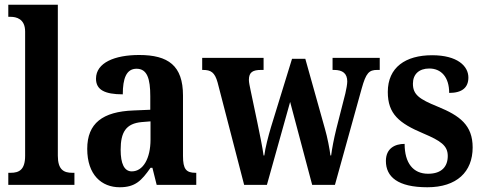

<svg xmlns="http://www.w3.org/2000/svg" viewBox="-20 -780 2041 810"><path d="M15 0H294V-51H285C249 -51 224 -64 224 -123V-760H15V-709H25C48 -709 86 -701 86 -647V-123C86 -64 61 -51 25 -51H15Z M485 10C551 10 577 -18 615 -72H623L641 0H808V-51H805C765 -51 752 -67 752 -122V-377C752 -503 690 -548 567 -548C465 -548 385 -516 385 -448C385 -401 422 -382 498 -382C498 -449 513 -490 556 -490C601 -490 614 -448 614 -374V-317L543 -314C413 -309 348 -260 348 -152C348 -42 409 10 485 10ZM536 -57C504 -57 489 -90 489 -148C489 -222 511 -259 578 -265L615 -268V-191C615 -112 584 -57 536 -57Z M898 -432 1010 0H1106L1204 -350L1297 0H1393L1506 -407C1524 -472 1537 -485 1571 -485H1582V-536H1383V-485H1389C1426 -485 1445 -470 1445 -436C1445 -425 1441 -403 1437 -386L1399 -237C1388 -192 1381 -155 1377 -124H1374C1371 -150 1361 -202 1351 -236L1268 -532H1212L1123 -243C1112 -206 1099 -156 1095 -124H1092C1088 -155 1076 -214 1066 -262L1037 -400C1034 -415 1030 -432 1030 -443C1030 -476 1047 -485 1082 -485H1092V-536H833V-485H836C870 -485 886 -475 898 -432Z M1783 10C1907 10 1974 -55 1974 -158C1974 -252 1920 -292 1827 -330C1748 -362 1722 -381 1722 -427C1722 -467 1748 -491 1791 -491C1841 -491 1875 -455 1875 -388C1930 -388 1956 -411 1956 -453C1956 -501 1910 -547 1803 -547C1691 -547 1616 -496 1616 -392C1616 -299 1664 -260 1766 -217C1839 -186 1869 -166 1869 -122C1869 -78 1844 -47 1786 -47C1723 -47 1687 -92 1687 -173C1646 -173 1608 -154 1608 -101C1608 -34 1658 10 1783 10Z"/></svg>

Font: Noto Serif Devanagari Condensed
Style: Bold
Weight: 700
Width: 3
Designer: Universal Thirst, Indian Type Foundry and the Monotype Design Team
Foundry: Monotype Imaging Inc.
Version: Version 2.004